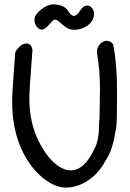

<svg xmlns="http://www.w3.org/2000/svg" viewBox="-20 -850 590 870"><path d="M221 -830Q195 -830 165 -806Q136 -782 136 -761Q136 -742 146.5 -729Q157 -716 170 -716Q183 -716 202 -738Q222 -761 227 -761Q235 -761 241 -757Q247 -753 257 -744Q270 -731 284 -723Q298 -715 319 -715Q348 -715 376 -734Q406 -754 406 -789Q406 -802 397 -813.5Q388 -825 376 -825Q358 -825 343 -802Q328 -778 315 -778Q302 -778 286 -804Q279 -815 262.5 -822.5Q246 -830 221 -830ZM464 -665Q447 -665 433 -650Q419 -635 419 -613Q433 -534 433 -445L431 -313Q429 -303 429 -285Q428 -211 408 -176Q363 -78 300 -78Q263 -78 223.5 -114.5Q184 -151 156 -209Q113 -294 113 -404Q113 -444 127 -623Q123 -653 100 -653Q85 -653 70.5 -640.5Q56 -628 49 -612Q35 -430 35 -389Q35 -255 87 -154Q122 -87 174 -44Q229 0 278 0Q330 0 378.5 -32Q427 -64 457 -120Q478 -151 488 -186Q497 -214 501 -242L507 -276Q510 -293 510 -378V-454Q510 -559 493 -649Q481 -665 464 -665Z"/></svg>

Font: Patrick Hand SC
Style: Regular
Weight: 400
Designer: Patrick Wagesreiter
Foundry: Patrick Wagesreiter
Version: Version 2.001; ttfautohint (v1.8.2)